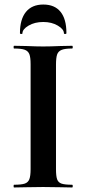

<svg xmlns="http://www.w3.org/2000/svg" viewBox="-20 -827 382 847"><path d="M298 -12Q301 -12 301 -6Q301 0 298 0Q265 0 246 -1L170 -2L96 -1Q76 0 42 0Q40 0 40 -6Q40 -12 42 -12Q74 -12 89 -17Q104 -22 109.5 -36.5Q115 -51 115 -81V-544Q115 -574 109.5 -588Q104 -602 89 -607.5Q74 -613 42 -613Q40 -613 40 -619Q40 -625 42 -625L96 -624Q142 -622 170 -622Q201 -622 247 -624L298 -625Q301 -625 301 -619Q301 -613 298 -613Q267 -613 252 -607Q237 -601 232 -586.5Q227 -572 227 -542V-81Q227 -50 232 -36Q237 -22 251.5 -17Q266 -12 298 -12ZM68 -681Q68 -742 94.5 -774.5Q121 -807 171 -807Q221 -807 247 -775Q273 -743 273 -681Q273 -677 267.5 -677Q262 -677 262 -680Q262 -698 235 -714Q208 -730 171 -730Q133 -730 106 -714Q79 -698 79 -680Q79 -677 73.5 -677Q68 -677 68 -681Z"/></svg>

Font: Cormorant Infant
Style: Bold
Weight: 700
Designer: Christian Thalmann (Catharsis Fonts)
Foundry: Catharsis Fonts
Version: Version 4.000